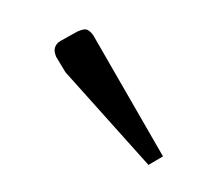

<svg xmlns="http://www.w3.org/2000/svg" viewBox="-33 -717 239 205"><g transform="rotate(10 86.5 -614.5)"><path d="M38.1 -675.8Q43.9 -679.7 46.9 -679.7Q50.8 -679.7 55.7 -674.8L151.4 -560.5L137.7 -548.8L33.2 -630.9L20.5 -645.5Q17.6 -650.4 17.6 -653.3Q17.6 -659.2 22.5 -663.1Z"/></g></svg>

Font: FoglihtenNo07
Style: Regular
Weight: 500
Designer: gluk (gluksza@wp.pl)
Foundry: gluk (gluksza@wp.pl)
Version: Version 0.871